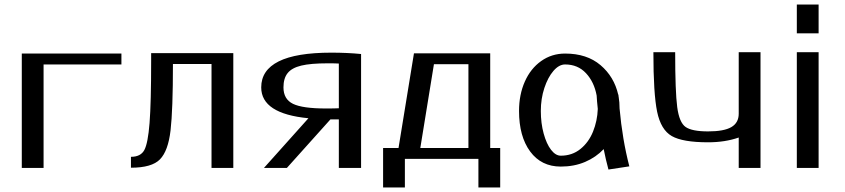

<svg xmlns="http://www.w3.org/2000/svg" viewBox="-20 -740 3724 846"><path d="M172 -456H515V-504H76V0H172Z M1008 0V-506H646V-473Q646 -287 639 -198Q632 -109 616 -79Q600 -49 557 -49V-1Q649 -1 685 -38Q721 -75 731.5 -165.5Q742 -256 742 -458H912V0Z M1440 -508Q1285 -508 1208 -469.5Q1131 -431 1131 -355Q1131 -239 1339 -219L1143 0H1244L1436 -214H1473V0H1571V-502Q1510 -508 1440 -508ZM1416 -262Q1313 -262 1271 -282.5Q1229 -303 1229 -355Q1229 -395 1247.5 -418Q1266 -441 1307.5 -451Q1349 -461 1424 -461Q1458 -461 1473 -460V-263Q1455 -262 1416 -262Z M2044 -457V-88H1832L1892 -457ZM2140 -505H1804L1736 -88H1668V86H1764V-40H2088V86H2184V-88H2140Z M2614 -260Q2612 -207 2593 -160Q2574 -113 2537.5 -83.5Q2501 -54 2451 -54Q2428 -54 2408 -80Q2388 -106 2375.5 -151.5Q2363 -197 2363 -251Q2363 -305 2378.5 -352Q2394 -399 2418.5 -427.5Q2443 -456 2470 -456Q2526 -456 2562 -417.5Q2598 -379 2609 -319Q2610 -297 2614 -260ZM2661 7 2753 -7Q2722 -127 2710 -262Q2710 -290 2706 -313Q2705 -316 2705 -323H2704Q2686 -402 2626 -453Q2566 -504 2470 -504Q2411 -504 2364.5 -471Q2318 -438 2292.5 -380.5Q2267 -323 2267 -251Q2267 -139 2316 -72.5Q2365 -6 2451 -6Q2510 -6 2558 -26.5Q2606 -47 2640 -83Q2649 -37 2661 7Z M3331 -510H3235V-239Q3235 -199 3202.5 -180Q3170 -161 3100 -161Q3029 -161 3001 -180.5Q2973 -200 2964 -268Q2955 -336 2955 -510H2859Q2859 -327 2875.5 -247.5Q2892 -168 2940 -140.5Q2988 -113 3100 -113Q3175 -113 3235 -134V0H3331Z M3587 -593V-720H3491V-593ZM3587 0V-510H3491V0Z"/></svg>

Font: LXGW Marker Gothic
Style: Regular
Weight: 400
Version: Version 1.001